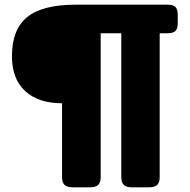

<svg xmlns="http://www.w3.org/2000/svg" viewBox="-20 -700 810 820"><path d="M245 57V-259Q144 -259 87.5 -311Q31 -363 31 -460Q31 -574 96 -627Q161 -680 304 -680H696Q720 -680 729.5 -670Q739 -660 739 -637V-600Q739 -578 729.5 -568Q720 -558 696 -558H662V57Q662 79 651.5 89.5Q641 100 616 100H543Q519 100 508.5 89.5Q498 79 498 57V-558H410V57Q410 79 399.5 89.5Q389 100 364 100H291Q266 100 255.5 89.5Q245 79 245 57Z"/></svg>

Font: Mitr Medium
Style: Regular
Weight: 500
Designer: Thanarat Vachiruckul
Foundry: Cadson Demak
Version: Version 1.002